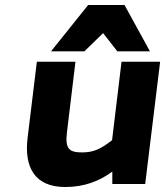

<svg xmlns="http://www.w3.org/2000/svg" viewBox="-20 -739 676 771"><path d="M242 12C318 12 380 -12 431 -50V0H563L623 -491H468L430 -176C383 -139 353 -127 310 -127C260 -127 240 -139 249 -209L283 -491H128L91 -187C76 -68 119 12 242 12ZM319 -533 394 -606 451 -533H582L480 -719H334L185 -533Z"/></svg>

Font: Falling Sky
Style: ExBdObl
Weight: 400
Designer: Paul D. Hunt
Foundry: Adobe Systems Incorporated
Version: Version 1.02